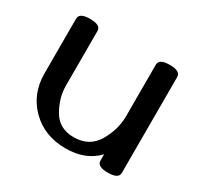

<svg xmlns="http://www.w3.org/2000/svg" viewBox="-114 -623 795 771"><g transform="rotate(30 283.0 -238.0)"><path d="M98.6 -488.3Q147.9 -488.3 147.9 -460.9V-208Q147.9 -150.9 179.2 -97.2Q210.4 -43.5 277.8 -43.5Q350.1 -43.5 384.3 -101.8Q418.5 -160.2 418.5 -221.2V-460.9Q418.5 -488.3 467.8 -488.3Q517.6 -488.3 517.6 -460.9V-16.1Q517.6 11.2 467.8 11.2Q418.5 11.2 418.5 -16.1V-45.4Q364.7 11.7 272 11.7Q174.3 11.7 111.6 -50.5Q48.8 -112.8 48.8 -207.5V-460.9Q48.8 -488.3 98.6 -488.3Z"/></g></svg>

Font: Gayathri
Style: Bold
Weight: 700
Designer: Binoy Dominic <binoy.domenic@gmail.com>
Foundry: SMC
Version: Version 1.000